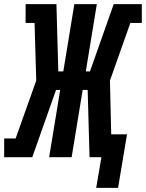

<svg xmlns="http://www.w3.org/2000/svg" viewBox="-46 -755 701 922"><path d="M521 147H416L441 0H384L375 -323H351L298 0H190L243 -323H223L109 0H-26V-90H29L128 -368L120 -645H77V-735H225L234 -412H258L311 -735H419L366 -412H386L500 -735H635V-645H580L482 -368L488 -110H564Z"/></svg>

Font: Iosevka HT Extrabold Extended
Style: Italic
Weight: 800
Width: 7
Italic angle: -9°
Monospace: yes
Designer: Belleve Invis
Foundry: Belleve Invis
Version: Version 32.3.0; ttfautohint (v1.8.4)